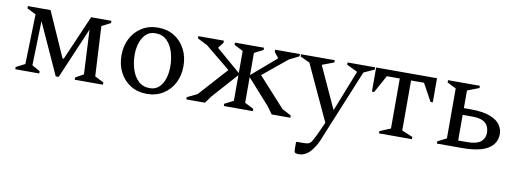

<svg xmlns="http://www.w3.org/2000/svg" viewBox="-58 -781 3601 1342"><g transform="rotate(10 1743.0 -109.5)"><path d="M115 -402 52 -434V-450H213L354 -132H363L501 -450H645V-434L582 -402L601 -48L664 -16V0H464V-16L521 -48L505 -363L350 0H329L164 -363L155 -48L212 -16V0H42V-16L105 -48Z M976 10Q910 10 860.5 -21Q811 -52 783.5 -105Q756 -158 756 -225Q756 -292 783.5 -345Q811 -398 860.5 -429Q910 -460 976 -460Q1042 -460 1091.5 -429Q1141 -398 1168.5 -345Q1196 -292 1196 -225Q1196 -158 1168.5 -105Q1141 -52 1091.5 -21Q1042 10 976 10ZM990 -33Q1030 -33 1056 -58Q1082 -83 1094 -122.5Q1106 -162 1106 -205Q1106 -258 1091.5 -307Q1077 -356 1045.5 -387Q1014 -418 964 -418Q923 -418 897 -393Q871 -368 858.5 -329Q846 -290 846 -246Q846 -193 861 -144Q876 -95 908 -64Q940 -33 990 -33Z M1388 0H1256V-16L1327 -50L1510 -253L1332 -399L1262 -434V-450H1443V-434L1414 -398V-392L1585 -245V-402L1522 -434V-450H1728V-434L1665 -402V-245L1836 -392V-398L1807 -434V-450H1983V-434L1913 -399L1741 -258L1930 -50L1994 -16V0H1862L1824 -52L1665 -230V-48L1728 -16V0H1522V-16L1585 -48V-230L1426 -52Z M2097 241Q2074 241 2068.5 234.5Q2063 228 2063 212V162L2067 158H2113Q2138 158 2151 153.5Q2164 149 2175 130.5Q2186 112 2206 70L2241 -8L2058 -403L1991 -434V-450H2230V-434L2148 -403V-398L2281 -108H2284L2396 -392V-398L2321 -434V-450H2517V-434L2442 -400L2245 79Q2236 102 2229.5 117.5Q2223 133 2215 147.5Q2207 162 2192 183Q2172 212 2147 226.5Q2122 241 2097 241Z M2524 -279V-450H2956V-279H2940L2872 -403H2780V-48L2857 -16V0H2623V-16L2700 -48V-403H2608L2540 -279Z M3220 -277Q3314 -277 3365 -256.5Q3416 -236 3436 -205Q3456 -174 3456 -143Q3456 -73 3396 -36.5Q3336 0 3212 0H3034V-16L3097 -48V-402L3034 -434V-450H3260V-434L3177 -402V-277ZM3246 -229H3177V-47H3242Q3307 -47 3336.5 -70.5Q3366 -94 3366 -134Q3366 -180 3337.5 -204.5Q3309 -229 3246 -229Z"/></g></svg>

Font: Spectral
Style: Regular
Weight: 400
Designer: Jean-Baptiste Levee
Foundry: Production Type
Version: Version 2.001